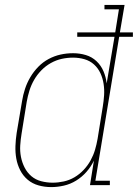

<svg xmlns="http://www.w3.org/2000/svg" viewBox="-20 -755 562 783"><path d="M189 8Q162 8 137 1Q112 -6 93 -22Q74 -38 62.5 -60.5Q51 -83 46.5 -108Q42 -133 43 -160Q44 -187 48 -213L70 -343Q74 -368 82 -392.5Q90 -417 103.5 -440Q117 -463 136 -482.5Q155 -502 178.5 -514.5Q202 -527 227 -532.5Q252 -538 278 -538Q305 -538 330 -530.5Q355 -523 373.5 -505.5Q392 -488 402 -464.5Q412 -441 415 -415L447 -605H295V-623H450L465 -717H406V-735H488L469 -623H522V-605H466L369 -18H428V0H347L363 -100Q351 -75 332.5 -54Q314 -33 290.5 -18.5Q267 -4 240.5 2Q214 8 189 8ZM195 -10Q217 -10 240 -15Q263 -20 283.5 -32Q304 -44 321 -62Q338 -80 349.5 -101Q361 -122 367.5 -144Q374 -166 378 -189L399 -319Q403 -343 404.5 -366.5Q406 -390 402.5 -413Q399 -436 389.5 -456.5Q380 -477 363.5 -492Q347 -507 324.5 -513.5Q302 -520 278 -520Q255 -520 232 -515Q209 -510 187.5 -498Q166 -486 148.5 -468Q131 -450 119 -429Q107 -408 100 -385.5Q93 -363 89 -340L68 -210Q64 -186 62.5 -162Q61 -138 65.5 -115Q70 -92 80.5 -71.5Q91 -51 108 -36.5Q125 -22 148 -16Q171 -10 195 -10Z"/></svg>

Font: Iosevka Slab Thin Oblique
Style: Regular
Weight: 100
Italic angle: -9°
Monospace: yes
Designer: Belleve Invis
Foundry: Belleve Invis
Version: Version 11.1.0; ttfautohint (v1.8.3)